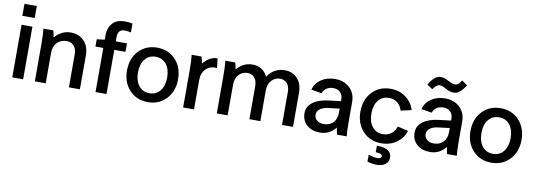

<svg xmlns="http://www.w3.org/2000/svg" viewBox="-66 -1161 5100 1826"><g transform="rotate(10 2483.5 -248.5)"><path d="M57 -508H162V0H57ZM50 -593V-709H169V-593Z M364 -508Q374 -471 378 -442Q443 -517 533 -517Q613 -517 661.5 -465Q710 -413 710 -328V0H604V-318Q604 -370 578 -400Q552 -430 508 -430Q451 -430 415.5 -393.5Q380 -357 380 -295V0H275V-360Q275 -453 268 -508Z M861 -552Q861 -620 901 -665Q941 -710 1021 -710Q1062 -710 1094 -703V-617Q1057 -625 1033 -625Q967 -625 967 -549V-508H1075V-426H967V0H861V-426H785V-496L861 -506Z M1613 -255Q1613 -140 1544 -66Q1475 8 1367 8Q1258 8 1189 -65.5Q1120 -139 1120 -255Q1120 -371 1189 -444.5Q1258 -518 1367 -518Q1475 -518 1544 -444.5Q1613 -371 1613 -255ZM1226 -255Q1226 -174 1264 -126Q1302 -78 1367 -78Q1432 -78 1470 -126Q1508 -174 1508 -255Q1508 -335 1470 -382.5Q1432 -430 1367 -430Q1302 -430 1264 -382.5Q1226 -335 1226 -255Z M1796 -508Q1806 -471 1810 -442Q1870 -517 1949 -517L1959 -426Q1893 -432 1852.5 -392Q1812 -352 1812 -282V0H1707V-360Q1707 -453 1700 -508Z M2121 -508Q2131 -471 2135 -442Q2197 -517 2286 -517Q2389 -517 2433 -425Q2493 -517 2600 -517Q2674 -517 2721 -466Q2768 -415 2768 -328V0H2662V-318Q2662 -372 2636 -401Q2610 -430 2569 -430Q2521 -430 2487 -394Q2453 -358 2453 -295V0H2347V-318Q2347 -372 2321 -401Q2295 -430 2254 -430Q2205 -430 2171 -394Q2137 -358 2137 -295V0H2032V-360Q2032 -453 2025 -508Z M3193 0Q3184 -38 3180 -66Q3120 9 3029 9Q2950 9 2901.5 -34Q2853 -77 2853 -148Q2853 -213 2909 -254.5Q2965 -296 3066 -307L3175 -320V-342Q3175 -381 3149.5 -405.5Q3124 -430 3084 -430Q3045 -430 3017.5 -412Q2990 -394 2981 -362L2879 -379Q2895 -442 2950.5 -480Q3006 -518 3085 -518Q3172 -518 3226.5 -466Q3281 -414 3281 -328V-148Q3281 -47 3287 0ZM2959 -152Q2959 -119 2984 -98Q3009 -77 3049 -77Q3107 -77 3141 -112.5Q3175 -148 3175 -207V-248L3069 -235Q3017 -229 2988 -207.5Q2959 -186 2959 -152Z M3621 -518Q3708 -518 3770.5 -470Q3833 -422 3851 -353L3749 -330Q3735 -377 3701.5 -403.5Q3668 -430 3621 -430Q3556 -430 3518 -382.5Q3480 -335 3480 -255Q3480 -175 3518 -127.5Q3556 -80 3621 -80Q3667 -80 3701 -105.5Q3735 -131 3749 -176L3851 -153Q3834 -86 3771 -39Q3708 8 3621 8Q3512 8 3443 -65.5Q3374 -139 3374 -255Q3374 -371 3443 -444.5Q3512 -518 3621 -518ZM3523 203V135Q3573 153 3610 153Q3627 153 3637.5 146.5Q3648 140 3648 129Q3648 101 3585 101V38Q3728 38 3728 128Q3728 169 3697 193Q3666 217 3613 217Q3573 217 3523 203Z M4256 0Q4247 -38 4243 -66Q4183 9 4092 9Q4013 9 3964.5 -34Q3916 -77 3916 -148Q3916 -213 3972 -254.5Q4028 -296 4129 -307L4238 -320V-342Q4238 -381 4212.5 -405.5Q4187 -430 4147 -430Q4108 -430 4080.5 -412Q4053 -394 4044 -362L3942 -379Q3958 -442 4013.5 -480Q4069 -518 4148 -518Q4235 -518 4289.5 -466Q4344 -414 4344 -328V-148Q4344 -47 4350 0ZM3957 -619Q3988 -670 4014.5 -690.5Q4041 -711 4073 -711Q4105 -711 4147 -688Q4189 -665 4214 -665Q4232 -665 4245 -675Q4258 -685 4276 -714L4330 -677Q4298 -627 4272 -606.5Q4246 -586 4214 -586Q4179 -586 4138 -609Q4097 -632 4073 -632Q4045 -632 4010 -583ZM4022 -152Q4022 -119 4047 -98Q4072 -77 4112 -77Q4170 -77 4204 -112.5Q4238 -148 4238 -207V-248L4132 -235Q4080 -229 4051 -207.5Q4022 -186 4022 -152Z M4930 -255Q4930 -140 4861 -66Q4792 8 4684 8Q4575 8 4506 -65.5Q4437 -139 4437 -255Q4437 -371 4506 -444.5Q4575 -518 4684 -518Q4792 -518 4861 -444.5Q4930 -371 4930 -255ZM4543 -255Q4543 -174 4581 -126Q4619 -78 4684 -78Q4749 -78 4787 -126Q4825 -174 4825 -255Q4825 -335 4787 -382.5Q4749 -430 4684 -430Q4619 -430 4581 -382.5Q4543 -335 4543 -255Z"/></g></svg>

Font: LT Superior Semi-bold
Style: Regular
Weight: 600
Designer: Daniel Lyons
Foundry: LyonsType
Version: Version 1.0